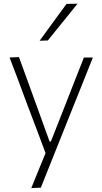

<svg xmlns="http://www.w3.org/2000/svg" viewBox="-20 -798 540 1013"><path d="M145 194.5Q164.5 146.5 184.2 98Q204 49.5 223.5 2V18.5Q204.5 -32.5 185 -84.8Q165.5 -137 146.5 -186.5L112.5 -276.5Q93 -330 72 -385.8Q51 -441.5 30.5 -494.5L80 -497Q105 -427.5 129.5 -360.8Q154 -294 179 -224.5L241.5 -51.5H248.5L317 -225.5Q343.5 -293.5 369.8 -360.2Q396 -427 422.5 -494.5H470Q454 -454.5 439.2 -417.2Q424.5 -380 406.5 -335.2Q388.5 -290.5 363.5 -228.5L308 -89.5Q270 5.5 243.5 71.8Q217 138 195.5 192ZM189 -583Q224.5 -632 260.5 -681Q296.5 -730 331 -777.5L389 -778.5Q363 -745.5 336.5 -713.2Q310 -681 284.2 -648.8Q258.5 -616.5 232.5 -584.5Z"/></svg>

Font: Commissioner Thin ExtraLight
Style: Regular
Weight: 250
Version: Version 1.000